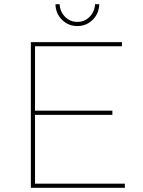

<svg xmlns="http://www.w3.org/2000/svg" viewBox="-20 -901 684 921"><path d="M565 -699V-679H148V-370H519V-350H148V-20H579V0H128V-699ZM351 -796Q386 -796 410 -820.5Q434 -845 436 -881H456Q455 -836 424.5 -806Q394 -776 351 -776Q308 -776 277.5 -806Q247 -836 246 -881H266Q268 -845 292 -820.5Q316 -796 351 -796Z"/></svg>

Font: Montserrat-Arabic Thin
Style: Regular
Weight: 250
Designer: Mohamed Gaber
Foundry: Kief Type Foundry
Version: Version 5.008